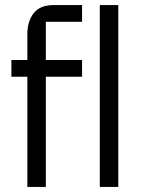

<svg xmlns="http://www.w3.org/2000/svg" viewBox="-20 -738 568 758"><path d="M88 -435H25V-501H88V-603Q88 -654 113 -686Q138 -718 192 -718H304V-652H161V-501H304V-435H161V0H88ZM374 -718H447V0H374Z"/></svg>

Font: PlemolJP
Style: Regular
Weight: 400
Monospace: yes
Version: v2.0.4; ttfautohint (v1.8.4.7-5d5b-dirty) -l 6 -r 45 -G 200 